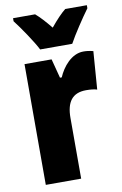

<svg xmlns="http://www.w3.org/2000/svg" viewBox="-87 -816 549 866"><g transform="rotate(-10 187.5 -383.0)"><path d="M132 -606H279C300 -645 346 -714 374 -752V-766H275C255 -750 232 -726 205 -693C179 -725 157 -749 137 -766H36V-752C62 -719 115 -641 132 -606ZM322 -563C267 -563 225 -510 206 -465H198L175 -553H51V0H213V-278C213 -350 240 -389 304 -389C325 -389 341 -387 354 -383L367 -557C347 -562 335 -563 322 -563Z"/></g></svg>

Font: Noto Sans Ethiopic ExtraCondensed Black
Style: Regular
Weight: 900
Width: 2
Designer: Monotype Design Team
Foundry: Monotype Imaging Inc.
Version: Version 2.102